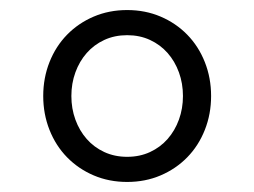

<svg xmlns="http://www.w3.org/2000/svg" viewBox="-20 -730 506 382"><path d="M233 -368Q197 -368 166.5 -381Q136 -394 113.5 -417Q91 -440 78.5 -471.5Q66 -503 66 -539Q66 -575 78.5 -606.5Q91 -638 113.5 -661Q136 -684 166.5 -697Q197 -710 233 -710Q269 -710 299.5 -697Q330 -684 352.5 -661Q375 -638 387.5 -606.5Q400 -575 400 -539Q400 -503 387.5 -471.5Q375 -440 352.5 -417Q330 -394 299.5 -381Q269 -368 233 -368ZM233 -418Q258 -418 278.5 -427.5Q299 -437 313.5 -453.5Q328 -470 336 -492Q344 -514 344 -539Q344 -564 336 -586Q328 -608 313.5 -624.5Q299 -641 278.5 -650.5Q258 -660 233 -660Q208 -660 187.5 -650.5Q167 -641 152.5 -624.5Q138 -608 130 -586Q122 -564 122 -539Q122 -514 130 -492Q138 -470 152.5 -453.5Q167 -437 187.5 -427.5Q208 -418 233 -418Z"/></svg>

Font: IBM Plex Serif
Style: Regular
Weight: 400
Designer: Mike Abbink, Paul van der Laan, Pieter van Rosmalen
Foundry: Bold Monday
Version: Version 2.6